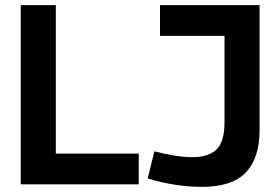

<svg xmlns="http://www.w3.org/2000/svg" viewBox="-20 -720 1085 750"><path d="M61 0V-700H198V-120H522V0ZM557 -23 583 -129Q624 -118 662.5 -112Q701 -106 731 -106Q794 -106 825.5 -136Q857 -166 857 -243V-580H605V-700H994V-212Q994 -102 940 -46Q886 10 769 10Q718 10 663 1.5Q608 -7 557 -23Z"/></svg>

Font: Georama SemiBold
Style: Regular
Weight: 600
Designer: Jean-Baptiste Levee
Foundry: Production Type
Version: Version 1.000